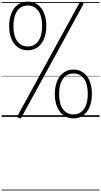

<svg xmlns="http://www.w3.org/2000/svg" viewBox="-20 -1443 1249 2371"><path d="M323 -822Q253 -822 201 -859Q149 -896 121 -964Q93 -1032 93 -1122Q93 -1177 103.5 -1223.5Q114 -1270 133.5 -1307Q153 -1344 181 -1370Q209 -1396 245 -1409.5Q281 -1423 323 -1423Q393 -1423 444.5 -1386Q496 -1349 524 -1281Q552 -1213 552 -1122Q552 -1068 541.5 -1021.5Q531 -975 511.5 -938Q492 -901 464 -875Q436 -849 400 -835.5Q364 -822 323 -822ZM323 -869Q355 -869 382 -879.5Q409 -890 431 -910Q453 -930 468.5 -961Q484 -992 492 -1032Q500 -1072 500 -1122Q500 -1247 451.5 -1311Q403 -1375 323 -1375Q290 -1375 263 -1364.5Q236 -1354 214.5 -1334Q193 -1314 177.5 -1283Q162 -1252 154 -1212Q146 -1172 146 -1122Q146 -997 194 -933Q242 -869 323 -869ZM243 10Q238 19 230.5 19Q223 19 211 13Q198 6 196 -0.5Q194 -7 198 -15L964 -1412Q969 -1420 975.5 -1420.5Q982 -1421 995 -1413Q1007 -1407 1009.5 -1400.5Q1012 -1394 1007 -1386ZM887 19Q817 19 765 -18.5Q713 -56 685 -124Q657 -192 657 -283Q657 -337 667.5 -383.5Q678 -430 697.5 -467Q717 -504 745 -530Q773 -556 809 -570Q845 -584 887 -584Q957 -584 1008.5 -546.5Q1060 -509 1087.5 -441.5Q1115 -374 1115 -283Q1115 -228 1105 -181.5Q1095 -135 1075.5 -98Q1056 -61 1028 -34.5Q1000 -8 964.5 5.5Q929 19 887 19ZM887 -30Q919 -30 946.5 -40.5Q974 -51 995.5 -71Q1017 -91 1032 -121.5Q1047 -152 1055.5 -192.5Q1064 -233 1064 -283Q1064 -408 1016 -472Q968 -536 887 -536Q855 -536 827.5 -525.5Q800 -515 778.5 -494.5Q757 -474 741.5 -443.5Q726 -413 718 -373Q710 -333 710 -283Q710 -158 758 -94Q806 -30 887 -30ZM0 898H1209V908H0ZM0 -20H1209V0H0ZM0 -505H1209V-500H0ZM0 -1418H1209V-1408H0Z"/></svg>

Font: Playwrite FR Trad Guides
Style: Regular
Weight: 400
Designer: Veronika Burian, José Scaglione
Foundry: TypeTogether
Version: Version 1.003